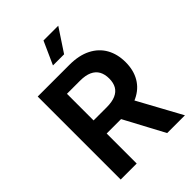

<svg xmlns="http://www.w3.org/2000/svg" viewBox="-268 -1069 1190 1190"><g transform="rotate(-45 327.5 -474.0)"><path d="M69.3 0V-727.5H347.7Q430.7 -727.5 488.3 -698.2Q545.9 -668.9 575.7 -616.2Q605.5 -563.5 605.5 -492.7Q605.5 -421.9 575.2 -370.4Q544.9 -318.8 486.8 -291Q428.7 -263.2 344.7 -263.2H151.4V-377.9H324.2Q371.6 -377.9 402.1 -391.1Q432.6 -404.3 447.3 -429.9Q461.9 -455.6 461.9 -492.7Q461.9 -530.8 447.3 -557.1Q432.6 -583.5 402.1 -597.4Q371.6 -611.3 323.7 -611.3H209.5V0ZM476.6 0 299.8 -330.6H451.7L632.3 0ZM272.5 -796.9 340.3 -947.8H469.7L370.1 -796.9Z"/></g></svg>

Font: Inter Cardless
Style: Bold
Weight: 700
Designer: Rasmus Andersson
Foundry: rsms
Version: Version 4.001;git-9221beed3